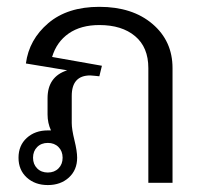

<svg xmlns="http://www.w3.org/2000/svg" viewBox="-20 -535 594 562"><path d="M151.2 -104.6Q139.2 -116.7 120 -116.7Q100.8 -116.7 88.8 -104.6Q76.7 -92.5 76.7 -73.3Q76.7 -54.2 88.8 -42.1Q100.8 -30 120 -30Q139.2 -30 151.2 -42.1Q163.3 -54.2 163.3 -73.3Q163.3 -92.5 151.2 -104.6ZM270.8 -515Q367.5 -515 426.2 -465Q485 -415 485 -335.8V0H414.2V-335.8Q414.2 -396.7 375.4 -429.2Q336.7 -461.7 270.8 -461.7Q216.7 -461.7 181.2 -437.1Q145.8 -412.5 132.5 -368.3L278.3 -342.5L270.8 -311.7Q270 -311.7 259.6 -312.9Q249.2 -314.2 244.2 -314.2Q190 -314.2 190 -254.2V-175Q190 -156.7 197.9 -124.6Q205.8 -92.5 205.8 -73.3Q205.8 -37.5 181.7 -15.4Q157.5 6.7 120 6.7Q82.5 6.7 58.3 -15.4Q34.2 -37.5 34.2 -73.3Q34.2 -109.2 58.3 -131.2Q82.5 -153.3 120 -153.3H129.2Q119.2 -175 119.2 -200V-247.5Q119.2 -310.8 176.7 -329.2L55.8 -349.2Q65 -419.2 121.2 -467.1Q177.5 -515 270.8 -515Z"/></svg>

Font: Boon
Style: Regular
Weight: 400
Designer: Sungsit Sawaiwan
Foundry: FontUni
Version: Version 3.0